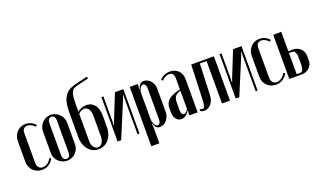

<svg xmlns="http://www.w3.org/2000/svg" viewBox="-85 -1299 3394 2016"><g transform="rotate(-20 1611.5 -291.0)"><path d="M31 -362Q31 -392 41.5 -418Q52 -444 70 -463Q88 -482 112.5 -493Q137 -504 166 -504Q199 -504 228 -490.5Q257 -477 277 -452L260 -439Q245 -458 222.5 -469.5Q200 -481 179 -481Q153 -481 138.5 -464.5Q124 -448 124 -419V-85Q124 -53 140.5 -33.5Q157 -14 185 -14Q213 -14 240 -33Q267 -52 280 -81L299 -72Q280 -34 246 -12.5Q212 9 170 9Q140 9 115 -1.5Q90 -12 71 -30.5Q52 -49 41.5 -74Q31 -99 31 -128Z M448 -504Q475 -504 500 -493Q525 -482 543.5 -463.5Q562 -445 573 -420.5Q584 -396 584 -369V-123Q584 -96 573 -72Q562 -48 544 -30Q526 -12 501.5 -1.5Q477 9 450 9Q423 9 398 -1.5Q373 -12 354.5 -30Q336 -48 325 -72Q314 -96 314 -123V-369Q314 -396 325 -420.5Q336 -445 354 -463.5Q372 -482 396.5 -493Q421 -504 448 -504ZM449 -483Q430 -483 418.5 -467.5Q407 -452 407 -426V-67Q407 -43 418.5 -27.5Q430 -12 450 -12Q469 -12 480 -27Q491 -42 491 -67V-426Q491 -452 479.5 -467.5Q468 -483 449 -483Z M642 -186V-460Q642 -533 655 -579.5Q668 -626 692 -654.5Q716 -683 749 -697.5Q782 -712 822 -721L944 -750L949 -728L829 -700Q802 -694 783.5 -685Q765 -676 754.5 -656.5Q744 -637 739.5 -603Q735 -569 735 -512V-433Q749 -450 778 -461Q807 -472 836 -472Q891 -472 926 -429.5Q961 -387 961 -305V-189Q961 -143 949 -106.5Q937 -70 915.5 -44.5Q894 -19 864.5 -5Q835 9 801 9Q768 9 739 -4.5Q710 -18 688.5 -43.5Q667 -69 654.5 -105Q642 -141 642 -186ZM735 -409V-102Q735 -60 755.5 -36.5Q776 -13 802 -13Q828 -13 848 -39Q868 -65 868 -118V-337Q868 -392 848.5 -417.5Q829 -443 802 -443Q785 -443 766 -434Q747 -425 735 -409Z M1259 -496V0H1237V-406L1240 -436L1233 -437L1224 -407L1054 0H1014V-496H1036V-208L1033 -178L1040 -177L1049 -207L1165 -496Z M1415 -441 1421 -439Q1432 -474 1448 -489Q1464 -504 1488 -504Q1509 -504 1528.5 -494Q1548 -484 1562.5 -467.5Q1577 -451 1586 -429.5Q1595 -408 1595 -384V-116Q1595 -91 1586 -68.5Q1577 -46 1562 -28.5Q1547 -11 1527 -1Q1507 9 1485 9Q1462 9 1447 -4Q1432 -17 1422 -49L1415 -47L1420 -18V168H1330V-495H1420V-469ZM1420 -101Q1420 -85 1424 -69.5Q1428 -54 1435 -42Q1442 -30 1451 -23Q1460 -16 1470 -16Q1484 -16 1493 -30Q1502 -44 1502 -67V-419Q1502 -442 1492.5 -456.5Q1483 -471 1469 -471Q1449 -471 1434.5 -445.5Q1420 -420 1420 -387Z M1645 -142Q1645 -201 1685 -235.5Q1725 -270 1816 -290V-419Q1816 -448 1801.5 -464Q1787 -480 1763 -480Q1742 -480 1718.5 -468Q1695 -456 1681 -438L1665 -451Q1684 -474 1713 -488.5Q1742 -503 1779 -503Q1808 -503 1831.5 -493.5Q1855 -484 1872.5 -467Q1890 -450 1899.5 -425.5Q1909 -401 1909 -372V0H1816V-25L1821 -50L1814 -52Q1798 -23 1775 -7Q1752 9 1727 9Q1691 9 1668 -20.5Q1645 -50 1645 -98ZM1768 -32Q1794 -32 1816 -73V-276Q1772 -263 1755 -239Q1738 -215 1738 -170V-84Q1738 -60 1746 -46Q1754 -32 1768 -32Z M1943 -25Q1958 -16 1970 -16Q1986 -16 1993 -34Q2000 -52 2002 -95L2017 -495H2270V0H2181V-474H2106L2092 -123Q2091 -91 2080.5 -66Q2070 -41 2054.5 -24.5Q2039 -8 2020 0.5Q2001 9 1983 9Q1958 9 1935 -6Z M2579 -496V0H2557V-406L2560 -436L2553 -437L2544 -407L2374 0H2334V-496H2356V-208L2353 -178L2360 -177L2369 -207L2485 -496Z M2645 -362Q2645 -392 2655.5 -418Q2666 -444 2684 -463Q2702 -482 2726.5 -493Q2751 -504 2780 -504Q2813 -504 2842 -490.5Q2871 -477 2891 -452L2874 -439Q2859 -458 2836.5 -469.5Q2814 -481 2793 -481Q2767 -481 2752.5 -464.5Q2738 -448 2738 -419V-85Q2738 -53 2754.5 -33.5Q2771 -14 2799 -14Q2827 -14 2854 -33Q2881 -52 2894 -81L2913 -72Q2894 -34 2860 -12.5Q2826 9 2784 9Q2754 9 2729 -1.5Q2704 -12 2685 -30.5Q2666 -49 2655.5 -74Q2645 -99 2645 -128Z M3075 -278Q3099 -278 3120.5 -269.5Q3142 -261 3158 -245.5Q3174 -230 3183 -209Q3192 -188 3192 -164V-111Q3192 -87 3182.5 -67Q3173 -47 3157 -32Q3141 -17 3119.5 -8.5Q3098 0 3074 0H2933V-494L3023 -495V-278ZM3102 -167Q3102 -215 3091 -236Q3080 -257 3059 -257H3023V-21H3061Q3081 -21 3091.5 -39.5Q3102 -58 3102 -107Z"/></g></svg>

Font: Moniqa Narrow Heading
Style: Bold
Weight: 700
Width: 4
Designer: Rajesh Rajput
Foundry: Rajesh Rajput
Version: Version 1.000